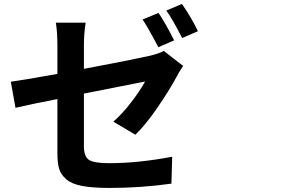

<svg xmlns="http://www.w3.org/2000/svg" viewBox="-20 -883 1540 962"><path d="M971.7 -726.6 892.6 -692.4Q843.8 -788.1 813.5 -830.1L891.6 -863.3Q940.4 -793 971.7 -726.6ZM852.5 -680.7 773.4 -646.5Q717.8 -752 694.3 -785.2L774.4 -818.4Q808.6 -767.6 852.5 -680.7ZM400.4 -655.3V-538.1Q625 -580.1 730.5 -603.5Q776.4 -614.3 800.8 -627.9L897.5 -552.7Q873 -515.6 865.2 -499Q828.1 -429.7 768.6 -343.3Q709 -256.8 658.2 -208L547.9 -273.4Q593.8 -313.5 638.2 -371.6Q682.6 -429.7 707 -474.6Q620.1 -458 400.4 -414.1V-149.4Q400.4 -100.6 424.3 -83Q448.2 -65.4 527.3 -65.4Q671.9 -65.4 842.8 -97.7L838.9 37.1Q686.5 58.6 528.3 58.6Q444.3 58.6 392.1 48.8Q339.8 39.1 312.5 15.6Q285.2 -7.8 276.4 -37.1Q267.6 -66.4 267.6 -114.3V-386.7Q127 -359.4 57.6 -342.8L34.2 -473.6Q82 -479.5 267.6 -512.7V-655.3Q267.6 -720.7 259.8 -769.5H409.2Q400.4 -714.8 400.4 -655.3Z"/></svg>

Font: Bpmf Zihi Sans Bold
Style: Bold
Weight: 700
Foundry: But Ko
Version: Version 1.320